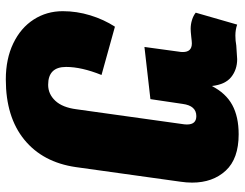

<svg xmlns="http://www.w3.org/2000/svg" viewBox="-108 -486 821 644"><g transform="rotate(90 302.0 -163.5)"><path d="M592 -398Q592 -379 589 -359L540 -8Q524 103 448 165Q372 227 246 227Q177 227 125 202Q73 177 45 133.5Q17 90 17 36Q17 -11 31 -56.5Q45 -102 69 -139L231 -94Q204 -27 204 25Q204 85 264 85Q295 85 317.5 61Q340 37 346 -10L396 -368Q397 -373 397 -381Q397 -412 369 -412Q334 -412 328 -366L312 -258L137 -238L153 -355Q154 -359 154 -367Q154 -397 125 -397Q119 -397 103 -395Q85 -393 76 -393Q61 -393 46.5 -397.5Q32 -402 22 -410L62 -549Q79 -543 99 -543Q116 -543 132 -546Q171 -549 178 -549Q213 -549 238 -529Q263 -509 268 -464Q292 -511 331.5 -532.5Q371 -554 430 -554Q512 -554 552 -510.5Q592 -467 592 -398Z"/></g></svg>

Font: FiraGO Heavy
Style: Italic
Weight: 900
Italic angle: -8°
Designer: bBox Type GmbH
Foundry: bBox Type GmbH
Version: Version 1.001